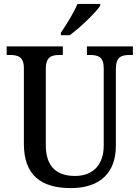

<svg xmlns="http://www.w3.org/2000/svg" viewBox="-20 -951 713 981"><path d="M291 -784V-771H336C389 -809 468 -886 492 -921V-931H376C357 -886 320 -826 291 -784ZM342 10C495 10 572 -72 572 -206V-599C572 -661 602 -670 641 -670H659V-714H424V-670H441C480 -670 510 -661 510 -603V-208C510 -114 460 -52 363 -52C274 -52 214 -95 214 -210V-599C214 -661 244 -670 283 -670H301V-714H14V-670H32C71 -670 102 -661 102 -603V-216C102 -53 193 10 342 10Z"/></svg>

Font: Noto Serif Tamil SemiCondensed Medium
Style: Regular
Weight: 500
Width: 4
Designer: Indian Type Foundry, Tom Grace, and the Monotype Design Team
Foundry: Monotype Imaging Inc.
Version: Version 2.004